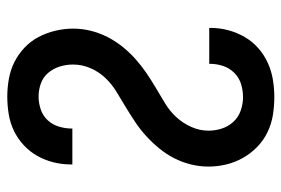

<svg xmlns="http://www.w3.org/2000/svg" viewBox="-146 -638 791 540"><g transform="rotate(-90 250.0 -367.5)"><path d="M247 8Q222 8 197 4Q172 0 149 -11Q126 -22 107.5 -40Q89 -58 76.5 -80Q64 -102 58 -127Q52 -152 52 -177Q52 -202 58 -226.5Q64 -251 75.5 -273.5Q87 -296 103 -315.5Q119 -335 137.5 -352Q156 -369 177 -383Q198 -397 219.5 -410Q241 -423 262.5 -436Q284 -449 301.5 -467.5Q319 -486 329 -509.5Q339 -533 339 -558Q339 -577 333.5 -595Q328 -613 316 -627.5Q304 -642 286 -648.5Q268 -655 249 -655Q231 -655 213 -649Q195 -643 182.5 -629.5Q170 -616 164.5 -598Q159 -580 159 -562Q159 -561 159 -560.5Q159 -560 159 -560H58Q58 -561 58 -562Q58 -563 58 -564Q58 -589 64 -613Q70 -637 82 -658.5Q94 -680 112.5 -697Q131 -714 153 -724.5Q175 -735 199.5 -739Q224 -743 249 -743Q274 -743 299 -738.5Q324 -734 346 -723Q368 -712 386.5 -694.5Q405 -677 416.5 -655Q428 -633 434 -608Q440 -583 440 -558Q440 -533 434 -508.5Q428 -484 416.5 -461.5Q405 -439 389.5 -419.5Q374 -400 355 -383Q336 -366 315.5 -352Q295 -338 273 -325Q251 -312 229.5 -299Q208 -286 191 -267.5Q174 -249 163.5 -225.5Q153 -202 153 -177Q153 -158 159 -139.5Q165 -121 178 -107Q191 -93 209.5 -86.5Q228 -80 247 -80Q266 -80 284 -85.5Q302 -91 315.5 -104.5Q329 -118 335 -136Q341 -154 341 -173Q341 -173 341 -173.5Q341 -174 341 -175H442Q442 -174 442 -173Q442 -172 442 -171Q442 -146 435.5 -121.5Q429 -97 416.5 -75.5Q404 -54 385.5 -37.5Q367 -21 344 -10.5Q321 0 296.5 4Q272 8 247 8Z"/></g></svg>

Font: Iosevka SS04 Semibold
Style: Regular
Weight: 600
Monospace: yes
Designer: Belleve Invis
Foundry: Belleve Invis
Version: Version 19.0.0; ttfautohint (v1.8.4)